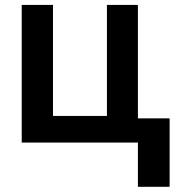

<svg xmlns="http://www.w3.org/2000/svg" viewBox="-20 -565 728 761"><path d="M526.6 -545.5V0H66.1V-545.5H190V-105.5H403.8V-545.5ZM652.3 -95.9V175.4H526.6V-95.9Z"/></svg>

Font: Inter UI Semi Bold
Style: Regular
Weight: 600
Designer: Rasmus Andersson
Foundry: rsms
Version: 3.2;8d6f07862